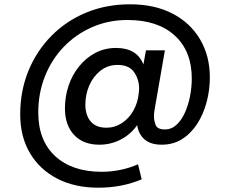

<svg xmlns="http://www.w3.org/2000/svg" viewBox="-20 -667 1070 893"><path d="M437 206Q328 206 246.5 164Q165 122 119.5 45.5Q74 -31 74 -135Q74 -244 112 -337Q150 -430 219 -500Q288 -570 381 -608.5Q474 -647 585 -647Q699 -647 782 -604Q865 -561 910.5 -484Q956 -407 956 -307Q956 -248 941 -192Q926 -136 897.5 -91.5Q869 -47 827.5 -20.5Q786 6 732 6Q681 6 652.5 -18.5Q624 -43 618 -85Q588 -42 541.5 -18Q495 6 442 6Q367 6 324.5 -39.5Q282 -85 282 -163Q282 -218 299 -268.5Q316 -319 348 -358.5Q380 -398 423.5 -421Q467 -444 520 -444Q617 -444 647 -367L659 -433H747L699 -157Q696 -140 696 -126Q696 -106 704 -85.5Q712 -65 747 -65Q778 -65 801.5 -87Q825 -109 840.5 -144Q856 -179 864 -220.5Q872 -262 872 -302Q872 -429 793 -501.5Q714 -574 573 -574Q484 -574 408 -540.5Q332 -507 276 -448.5Q220 -390 189 -312Q158 -234 158 -144Q158 -13 237 59.5Q316 132 453 132Q497 132 540.5 123Q584 114 622 97L639 167Q547 206 437 206ZM475 -73Q514 -73 547 -94.5Q580 -116 601 -153.5Q622 -191 626 -239Q627 -248 627 -256Q627 -297 604 -331Q581 -365 527 -365Q481 -365 447 -338Q413 -311 395 -269Q377 -227 377 -180Q377 -132 401.5 -102.5Q426 -73 475 -73Z"/></svg>

Font: Ultramarine Medium
Style: Regular
Weight: 500
Designer: Colophon Foundry, Jonny Pinhorn
Foundry: Colophon Foundry
Version: Version 1.200; ttfautohint (v1.8.3)